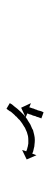

<svg xmlns="http://www.w3.org/2000/svg" viewBox="198 -824 154 590"><g transform="rotate(90 275.0 -529.0)"><path d="M344 -579Q343 -578 343 -577Q343 -576 342 -575Q342 -573 341 -572Q340 -569 340 -569Q340 -568 339.5 -567Q339 -566 339 -565Q338 -562 337 -561Q336 -558 336 -557Q336 -556 335.5 -555Q335 -554 335 -553Q334 -552 334 -551Q334 -550 333 -549Q333 -548 332.5 -547.5Q332 -547 332 -546Q332 -545 331.5 -544Q331 -543 331 -542Q331 -542 330.5 -541Q330 -540 330 -540Q330 -539 329 -537Q328 -536 329 -536Q328 -536 328 -536L341 -531L311 -517L297 -547L310 -542Q310 -543 310 -543Q310 -543 310 -543.5Q310 -544 310 -544Q311 -546 311 -546Q311 -547 312 -549Q313 -551 313 -552Q313 -553 313.5 -554Q314 -555 314 -556Q315 -559 316 -560Q316 -561 316.5 -562Q317 -563 317 -564Q318 -566 319 -568Q319 -569 320 -572Q321 -576 321 -576Q321 -576 322 -579Q323 -581 323 -582Q324 -582 324 -582.5Q324 -583 324 -584Q324 -584 325 -585Q325 -585 325 -586L344 -579Q344 -579 344 -579ZM298 -484Q298 -484 298 -484Q298 -484 298 -484Q298 -484 298 -484Q298 -484 298 -484Q299 -486 301 -489Q301 -489 301 -489Q301 -489 301 -489Q301 -489 301 -489Q301 -489 301 -489Q304 -492 307 -496Q307 -496 307 -496Q307 -496 307 -496Q307 -496 307 -496Q307 -496 307 -496Q310 -500 314 -505Q314 -505 314 -505Q314 -505 314 -505Q314 -505 314 -505Q314 -505 314 -505Q318 -510 323 -515Q323 -515 323 -515Q323 -515 323 -515Q323 -515 323 -515Q323 -515 323 -515Q329 -521 334 -526Q334 -526 334 -526Q334 -526 334 -526Q334 -526 334 -526Q334 -526 334 -526Q341 -531 347 -536Q347 -536 347 -536Q347 -536 347 -536Q347 -536 347.5 -536Q348 -536 348 -536Q355 -541 362 -545Q362 -545 362 -545Q362 -545 362 -545Q362 -545 362 -545Q362 -545 362 -545Q370 -549 378 -552Q378 -552 378 -552.5Q378 -553 378 -553Q378 -553 378 -553Q378 -553 378 -553Q386 -555 394 -557Q394 -557 394 -557Q394 -557 394 -557Q394 -557 394 -557Q394 -557 394 -557Q402 -559 410 -559Q410 -559 410 -559Q410 -559 410 -559Q410 -559 410 -559Q410 -559 410 -559Q417 -559 424 -558Q424 -558 424 -558Q424 -558 424 -558Q424 -558 424 -558Q424 -558 424 -558Q430 -558 436 -556Q436 -556 436 -556Q436 -556 436 -556Q436 -556 436 -556Q436 -556 436 -556Q441 -555 445 -554Q445 -554 445 -554Q445 -554 445 -554Q445 -554 445 -554Q445 -554 445 -554Q448 -553 450 -552Q450 -552 450 -552Q450 -552 450 -552Q450 -552 450 -552Q450 -552 450 -552Q451 -552 452 -551L457 -564L470 -534L441 -520L445 -533Q444 -533 444 -533Q444 -533 444 -533Q444 -533 444 -533Q444 -533 444 -533Q444 -533 444 -533Q442 -534 439 -535Q439 -535 439 -535Q439 -535 439 -535Q439 -535 439 -535Q439 -535 439 -535Q435 -536 431 -537Q431 -537 431 -537Q431 -537 431 -537Q431 -537 431.5 -537Q432 -537 432 -537Q427 -538 421 -539Q421 -539 421.5 -539Q422 -539 422 -539Q422 -539 422 -539Q422 -539 422 -539Q416 -539 410 -539Q410 -539 410 -539Q410 -539 411 -539Q411 -539 411 -539Q411 -539 411 -539Q404 -539 398 -538Q398 -538 398 -538Q398 -538 398 -538Q398 -538 398 -538Q398 -538 398 -538Q391 -536 384 -534Q384 -534 384.5 -534Q385 -534 385 -534Q385 -534 385 -534Q385 -534 385 -534Q378 -531 371 -528Q371 -528 371 -528Q371 -528 371 -528Q372 -528 372 -528Q372 -528 372 -528Q365 -524 359 -520Q359 -520 359 -520Q359 -520 359 -520Q359 -520 359 -520Q359 -520 359 -520Q353 -516 347 -511Q347 -511 347 -511Q347 -511 347 -511Q348 -511 348 -511Q348 -511 348 -511Q342 -506 337 -501Q337 -501 337 -501Q337 -501 337 -501Q338 -501 338 -501Q338 -501 338 -501Q333 -497 329 -492Q329 -492 329 -492Q329 -492 329 -492Q329 -492 329 -492Q329 -492 329 -492Q326 -488 322 -484Q322 -484 322 -484Q322 -484 322 -484Q323 -484 323 -484Q323 -484 323 -484Q320 -480 318 -477Q318 -477 318 -477Q318 -477 318 -477Q318 -477 318 -477Q318 -477 318 -477Q316 -475 315 -473Q315 -473 315 -473Q315 -473 315 -473Q315 -473 315 -473Q315 -473 315 -473Q314 -472 314 -472L297 -482Q297 -483 298 -484Z"/></g></svg>

Font: FRB American Cursive Just Arrows Thin
Style: Italic
Weight: 100
Italic angle: -25°
Version: Version 2.0;Modular Font Editor K font №1